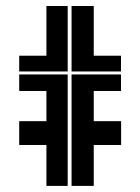

<svg xmlns="http://www.w3.org/2000/svg" viewBox="-20 -610 460 630"><path d="M377.4 -134.3H287.6V0H214.8V-365.7H377V-311.5H287.6V-212.4H377.4ZM132.3 -590.3H202.1V-375.5H43V-427.2H132.3ZM43 -365.7H202.1V0H132.3V-134.3H43V-212.4H132.3V-311.5H43ZM377 -375.5H214.8V-590.3H287.6V-427.2H377Z"/></svg>

Font: Ebtekar Inline 2
Style: Inline-2
Weight: 500
Designer: Arman Khorramak
Foundry: Arman Khorramak
Version: Version 2.000